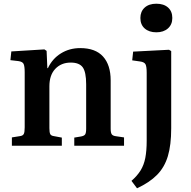

<svg xmlns="http://www.w3.org/2000/svg" viewBox="-20 -785 1026 1034"><path d="M44 0V-45L88 -52Q103 -54 108 -63.5Q113 -73 113 -99V-395Q113 -429 107 -441Q101 -453 79 -456L36 -461L41 -508L219 -519L231 -511L235 -418H238Q262 -469 308 -497.5Q354 -526 412 -526Q494 -526 535 -480.5Q576 -435 576 -352V-92Q576 -70 582 -61.5Q588 -53 607 -51L648 -45V0H380V-44L416 -50Q433 -53 438.5 -61Q444 -69 444 -92V-331Q444 -397 425.5 -422.5Q407 -448 361 -448Q310 -448 278 -414.5Q246 -381 246 -320V-95Q246 -72 250.5 -63Q255 -54 270 -52L313 -44V0ZM822 -611Q783 -611 759.5 -631.5Q736 -652 736 -688Q736 -723 759 -744Q782 -765 822 -765Q862 -765 885 -744.5Q908 -724 908 -688Q908 -653 884.5 -632Q861 -611 822 -611ZM718 229 688 189Q719 162 737 133Q755 104 762.5 65.5Q770 27 770 -27V-393Q770 -427 763.5 -439Q757 -451 734 -454L692 -460L697 -507L890 -517L902 -510V-94Q902 -4 884 56Q866 116 825.5 157Q785 198 718 229Z"/></svg>

Font: Literata 36pt SemiBold
Style: Regular
Weight: 600
Designer: Latin by Veronika Burian and Jose Scaglione. Greek by Irene Vlachou. Cyrillic by Vera Evstafieva.
Foundry: TypeTogether
Version: Version 3.002